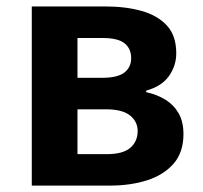

<svg xmlns="http://www.w3.org/2000/svg" viewBox="-20 -580 633 600"><path d="M79.3 0V-559.8H310.3Q372.7 -559.8 422.6 -545.8Q472.5 -531.8 501.7 -500.1Q530.8 -468.5 530.8 -413.4Q530.8 -374.9 508.1 -342.5Q485.3 -310.2 436.8 -296.8V-292Q471.1 -284.5 497.2 -268.3Q523.4 -252.1 538.3 -225.8Q553.3 -199.4 553.3 -160.9Q553.3 -103.7 522.3 -68.3Q491.2 -33 439.4 -16.5Q387.6 0 323.3 0ZM222.1 -336.9H299.1Q347.9 -336.9 368.9 -353.5Q389.9 -370.1 389.9 -398.1Q389.9 -428.2 369.2 -444.7Q348.5 -461.2 301.3 -461.2H222.1ZM222.1 -98.3H313.9Q364.5 -98.3 387.4 -118.3Q410.2 -138.2 410.2 -170.5Q410.2 -200.1 386.3 -219.2Q362.4 -238.4 311.1 -238.4H222.1Z"/></svg>

Font: Shanggu Sans SC VF
Style: Regular
Weight: 250
Designer: GuiWonder
Version: Version 1.021